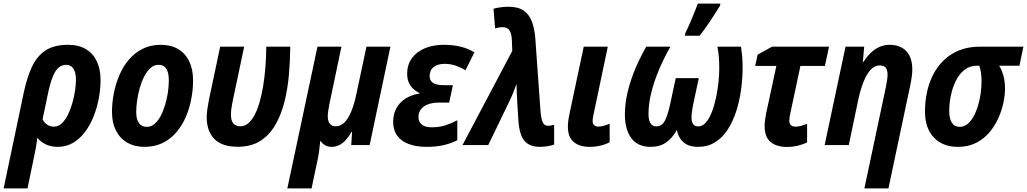

<svg xmlns="http://www.w3.org/2000/svg" viewBox="-64 -804 5691 1064"><path d="M-43.9 240.2 67.4 -289.6Q85.4 -375 113.3 -434.3Q141.1 -493.7 188.7 -524.7Q236.3 -555.7 312 -555.7Q372.1 -555.7 412.1 -531.7Q452.1 -507.8 472.7 -464.1Q493.2 -420.4 493.2 -361.8Q493.2 -310.1 483.2 -257.3Q473.1 -204.6 453.9 -156.7Q434.6 -108.9 406 -71.3Q377.4 -33.7 340.1 -12Q302.7 9.8 256.3 9.8Q217.8 9.8 189.2 -4.2Q160.6 -18.1 142.6 -41Q139.6 -12.7 134.3 16.6Q128.9 45.9 122.6 75.2L88.4 240.2ZM234.9 -102.1Q259.8 -102.1 279.3 -121.1Q298.8 -140.1 313.5 -170.4Q328.1 -200.7 337.9 -236.1Q347.7 -271.5 352.3 -304.7Q356.9 -337.9 356.9 -362.3Q356.9 -401.9 342.8 -423.3Q328.6 -444.8 303.2 -444.8Q278.3 -444.8 259.8 -428.5Q241.2 -412.1 227.1 -375.7Q212.9 -339.4 200.7 -279.8L171.9 -142.6Q181.2 -124.5 197.5 -113.3Q213.9 -102.1 234.9 -102.1Z M736.8 9.8Q682.1 9.8 641.6 -13.4Q601.1 -36.6 578.9 -80.1Q556.6 -123.5 556.6 -183.6Q556.6 -233.9 566.7 -286.1Q576.7 -338.4 597.2 -386.7Q617.7 -435.1 649.9 -473.1Q682.1 -511.2 726.3 -533.4Q770.5 -555.7 827.6 -555.7Q882.8 -555.7 922.9 -532.2Q962.9 -508.8 984.4 -464.6Q1005.9 -420.4 1005.9 -358.4Q1005.9 -306.6 995.8 -254.4Q985.8 -202.1 965.1 -154.5Q944.3 -106.9 912.6 -70.1Q880.9 -33.2 836.9 -11.7Q793 9.8 736.8 9.8ZM750 -101.1Q772.9 -101.1 792 -116.9Q811 -132.8 825.7 -160.2Q840.3 -187.5 850.6 -221.2Q860.8 -254.9 866.2 -290.5Q871.6 -326.2 871.6 -358.9Q871.6 -384.8 866 -404.1Q860.4 -423.3 847.7 -434.1Q835 -444.8 814 -444.8Q789.6 -444.8 769.8 -427Q750 -409.2 735.1 -380.1Q720.2 -351.1 710.4 -316.4Q700.7 -281.7 695.8 -246.8Q690.9 -211.9 690.9 -183.1Q690.9 -143.6 705.6 -122.3Q720.2 -101.1 750 -101.1Z M1254.4 9.3Q1164.6 9.3 1123 -34.9Q1081.5 -79.1 1081.5 -153.8Q1081.5 -174.3 1085 -198.5Q1088.4 -222.7 1093.3 -248.5L1156.2 -545.4H1289.1L1224.1 -237.3Q1220.2 -218.3 1218 -200.4Q1215.8 -182.6 1215.8 -168.5Q1215.8 -135.7 1229.2 -119.9Q1242.7 -104 1268.1 -104Q1291.5 -104 1311 -120.1Q1330.6 -136.2 1346.2 -165.5Q1361.8 -194.8 1373.8 -235.4Q1385.7 -275.9 1394 -325.2Q1402.3 -374.5 1406.7 -430.2Q1411.1 -485.8 1411.6 -545.4H1544.4Q1543.9 -471.2 1537.4 -393.1Q1530.8 -314.9 1513.2 -243.2Q1495.6 -171.4 1463.4 -114.5Q1431.2 -57.6 1380.1 -24.2Q1329.1 9.3 1254.4 9.3Z M1528.3 240.2 1695.3 -545.4H1828.1L1761.2 -226.1Q1757.3 -206.5 1754.9 -189.5Q1752.4 -172.4 1752.4 -159.2Q1752.4 -132.3 1763.9 -118.2Q1775.4 -104 1795.9 -104Q1823.2 -104 1844.7 -125.2Q1866.2 -146.5 1882.8 -186.8Q1899.4 -227.1 1911.1 -283.7L1966.8 -545.4H2099.6L1984.4 0H1882.3L1887.2 -72.8H1883.8Q1868.2 -44.9 1850.8 -26.6Q1833.5 -8.3 1814.5 0.7Q1795.4 9.8 1773.9 9.8Q1753.4 9.8 1738 1Q1722.7 -7.8 1713.9 -21.5H1710.4Q1709 -7.8 1707.3 8.3Q1705.6 24.4 1703.4 41Q1701.2 57.6 1697.8 73.2L1662.6 240.2Z M2300.3 9.8Q2242.7 9.8 2200.9 -5.9Q2159.2 -21.5 2137 -52.5Q2114.7 -83.5 2114.7 -128.9Q2114.7 -170.4 2131.8 -202.6Q2148.9 -234.9 2181.2 -256.3Q2213.4 -277.8 2259.3 -285.6L2259.8 -289.6Q2231 -301.8 2211.7 -327.9Q2192.4 -354 2192.4 -394.5Q2192.4 -446.8 2219.5 -482.9Q2246.6 -519 2292.5 -537.4Q2338.4 -555.7 2394.5 -555.7Q2446.3 -555.7 2488.5 -545.4Q2530.8 -535.2 2564.9 -513.7L2515.6 -414.6Q2488.3 -431.2 2460 -440.7Q2431.6 -450.2 2399.4 -450.2Q2362.8 -450.2 2339.8 -432.9Q2316.9 -415.5 2316.9 -382.3Q2316.9 -356.4 2336.2 -344.2Q2355.5 -332 2394.5 -332H2445.8L2425.3 -235.4H2367.2Q2333.5 -235.4 2308.1 -225.8Q2282.7 -216.3 2268.8 -198.5Q2254.9 -180.7 2254.9 -155.8Q2254.9 -128.9 2273.2 -113.8Q2291.5 -98.6 2328.6 -98.6Q2370.6 -98.6 2404.5 -109.6Q2438.5 -120.6 2470.2 -137.7V-26.9Q2435.5 -8.8 2393.3 0.5Q2351.1 9.8 2300.3 9.8Z M2928.2 9.8Q2885.7 9.8 2860.8 -7.1Q2835.9 -23.9 2824.2 -55.2Q2812.5 -86.4 2809.1 -130.4L2802.2 -241.7Q2800.8 -264.6 2799.8 -291.3Q2798.8 -317.9 2798.3 -338.9Q2794.4 -329.6 2790.5 -318.4Q2786.6 -307.1 2782 -295.4Q2777.3 -283.7 2772.5 -272.2Q2767.6 -260.7 2762.2 -249.5L2641.6 0H2499L2774.9 -522L2772.5 -583.5Q2770 -624 2757.3 -638.7Q2744.6 -653.3 2721.2 -653.3Q2710.4 -653.3 2700.7 -651.6Q2690.9 -649.9 2679.7 -646.5L2670.9 -755.9Q2688.5 -760.7 2710.9 -763.7Q2733.4 -766.6 2754.4 -766.6Q2806.6 -766.6 2837.2 -745.8Q2867.7 -725.1 2882.8 -686.5Q2897.9 -647.9 2902.3 -594.2L2931.6 -183.1Q2934.6 -153.3 2939.7 -136.7Q2944.8 -120.1 2953.4 -113.5Q2961.9 -106.9 2974.6 -106.9Q2981.4 -106.9 2989 -108.2Q2996.6 -109.4 3006.8 -112.3V-2.4Q2992.2 2.4 2971.2 6.1Q2950.2 9.8 2928.2 9.8Z M3203.6 9.8Q3147.5 9.8 3115.2 -17.1Q3083 -43.9 3083 -103Q3083 -116.7 3085.4 -135.7Q3087.9 -154.8 3093.3 -180.2L3170.9 -545.4H3304.2L3225.1 -168.9Q3222.7 -158.2 3221.4 -149.2Q3220.2 -140.1 3220.2 -133.3Q3220.2 -118.2 3228.5 -110.4Q3236.8 -102.5 3252 -102.5Q3266.6 -102.5 3282 -106.9Q3297.4 -111.3 3314.5 -118.2V-15.6Q3292.5 -3.9 3263.4 2.9Q3234.4 9.8 3203.6 9.8Z M3542.5 9.8Q3469.2 9.8 3434.1 -39.1Q3398.9 -87.9 3398.9 -168.9Q3398.9 -231.4 3414.8 -296.9Q3430.7 -362.3 3457.8 -425.8Q3484.9 -489.3 3517.1 -545.4H3651.4Q3616.7 -485.4 3589.1 -420.7Q3561.5 -356 3545.7 -292.7Q3529.8 -229.5 3529.8 -172.4Q3529.8 -139.6 3540.5 -121.6Q3551.3 -103.5 3572.3 -103.5Q3604.5 -103.5 3621.1 -136.2Q3637.7 -168.9 3651.4 -234.4L3680.7 -371.1H3808.6L3779.3 -234.4Q3775.9 -217.8 3773.4 -203.4Q3771 -189 3769.5 -176.8Q3768.1 -164.6 3768.1 -154.8Q3768.1 -129.9 3777.1 -116.7Q3786.1 -103.5 3805.7 -103.5Q3828.6 -103.5 3847.4 -125Q3866.2 -146.5 3880.1 -181.6Q3894 -216.8 3903.3 -259.5Q3912.6 -302.2 3917.2 -345.5Q3921.9 -388.7 3921.9 -425.3Q3921.9 -462.4 3919.4 -491Q3917 -519.5 3911.6 -545.4H4042.5Q4045.9 -523.9 4048.6 -494.4Q4051.3 -464.8 4051.3 -430.7Q4051.3 -368.2 4042.5 -305.2Q4033.7 -242.2 4015.4 -185.8Q3997.1 -129.4 3968.3 -85.2Q3939.5 -41 3898.7 -15.6Q3857.9 9.8 3804.7 9.8Q3766.1 9.8 3741.9 -3.2Q3717.8 -16.1 3704.8 -37.4Q3691.9 -58.6 3687 -84Q3663.1 -40 3628.2 -15.1Q3593.3 9.8 3542.5 9.8ZM3731.9 -606 3733.4 -620.1Q3741.2 -634.8 3750.7 -656.2Q3760.3 -677.7 3770.3 -701.4Q3780.3 -725.1 3788.8 -746.8Q3797.4 -768.6 3803.2 -784.2H3927.7L3926.8 -773.4Q3917 -756.8 3903.3 -735.6Q3889.6 -714.4 3874.3 -691.4Q3858.9 -668.5 3843.5 -646.5Q3828.1 -624.5 3813.5 -606Z M4296.9 10.3Q4239.3 10.3 4206.3 -17.1Q4173.3 -44.4 4173.3 -105.5Q4173.3 -120.1 4175.5 -137.9Q4177.7 -155.8 4181.6 -175.3L4238.3 -438.5H4121.1L4134.3 -501L4214.4 -545.4H4530.3L4507.3 -438.5H4371.6L4314 -168Q4312.5 -159.2 4311.3 -150.9Q4310.1 -142.6 4310.1 -135.7Q4310.1 -118.7 4319.3 -110.4Q4328.6 -102.1 4345.7 -102.1Q4360.4 -102.1 4376.2 -106.7Q4392.1 -111.3 4408.7 -117.7V-15.1Q4386.2 -3.4 4356.9 3.4Q4327.6 10.3 4296.9 10.3Z M4726.1 240.2 4844.7 -319.3Q4848.6 -339.4 4851.6 -357.9Q4854.5 -376.5 4854.5 -391.1Q4854.5 -416.5 4844 -429Q4833.5 -441.4 4811 -441.4Q4782.7 -441.4 4760.5 -417.2Q4738.3 -393.1 4721.7 -351.3Q4705.1 -309.6 4693.4 -256.8L4639.6 0H4505.9L4621.6 -545.4H4725.1L4717.8 -460.9H4721.2Q4739.3 -489.7 4761.2 -511Q4783.2 -532.2 4809.6 -543.9Q4835.9 -555.7 4866.7 -555.7Q4904.3 -555.7 4932.6 -540.5Q4960.9 -525.4 4976.3 -495.1Q4991.7 -464.8 4991.7 -418.9Q4991.7 -400.9 4988.5 -378.2Q4985.4 -355.5 4980 -329.6L4859.4 240.2Z M5244.1 9.8Q5160.6 9.8 5111.3 -41.7Q5062 -93.3 5062 -187.5Q5062 -241.7 5073.2 -293.9Q5084.5 -346.2 5107.9 -391.6Q5131.3 -437 5167.7 -471.7Q5204.1 -506.3 5253.7 -525.9Q5303.2 -545.4 5367.2 -545.4H5607.4L5585.4 -439.9H5472.7Q5486.3 -419.4 5495.8 -387.2Q5505.4 -355 5505.4 -312Q5505.4 -276.9 5496.3 -233.9Q5487.3 -190.9 5468 -148.2Q5448.7 -105.5 5418.2 -69.6Q5387.7 -33.7 5344.5 -12Q5301.3 9.8 5244.1 9.8ZM5255.4 -101.1Q5278.3 -101.1 5297.1 -116.2Q5315.9 -131.3 5330.6 -157.5Q5345.2 -183.6 5355.2 -216.3Q5365.2 -249 5370.4 -284.9Q5375.5 -320.8 5375.5 -354.5Q5375.5 -381.3 5372.1 -402.3Q5368.7 -423.3 5362.8 -439.9H5350.1Q5309.6 -439.9 5280.5 -416.7Q5251.5 -393.6 5232.9 -356Q5214.4 -318.4 5205.3 -274.2Q5196.3 -230 5196.3 -188.5Q5196.3 -146.5 5210.9 -123.8Q5225.6 -101.1 5255.4 -101.1Z"/></svg>

Font: Open Sans SemiCondensed
Style: Bold Italic
Weight: 700
Width: 4
Italic angle: -12°
Designer: Monotype Design Team
Foundry: Monotype Imaging Inc.
Version: Version 3.003